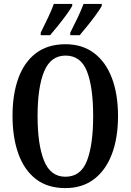

<svg xmlns="http://www.w3.org/2000/svg" viewBox="-20 -951 668 981"><path d="M314 10Q223 10 163.5 -36Q104 -82 74 -165Q44 -248 44 -359Q44 -470 74 -552Q104 -634 164 -679.5Q224 -725 315 -725Q401 -725 461 -679.5Q521 -634 552 -551.5Q583 -469 583 -358Q583 -247 552 -164.5Q521 -82 461 -36Q401 10 314 10ZM314 -48Q393 -48 424.5 -130Q456 -212 456 -358Q456 -505 424.5 -586Q393 -667 315 -667Q239 -667 205.5 -586Q172 -505 172 -358Q172 -212 205 -130Q238 -48 314 -48ZM339 -784Q358 -821 376 -859Q394 -897 407 -931H500V-921Q491 -904 471 -876.5Q451 -849 428 -820.5Q405 -792 387 -771H339ZM188 -784Q206 -821 224.5 -859Q243 -897 255 -931H349V-921Q340 -904 320 -876.5Q300 -849 277 -820.5Q254 -792 236 -771H188Z"/></svg>

Font: Noto Serif Ethiopic ExtraCondensed SemiBold
Style: Regular
Weight: 600
Width: 2
Designer: Monotype Design Team
Foundry: Monotype Imaging Inc.
Version: Version 2.102; ttfautohint (v1.8.4.7-5d5b)